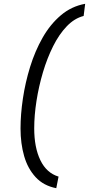

<svg xmlns="http://www.w3.org/2000/svg" viewBox="-20 -770 468 1010"><path d="M88 -94Q88 -168 100.5 -252Q113 -336 138.5 -418.5Q164 -501 204 -571.5Q244 -642 300 -689.5Q356 -737 428 -750L420 -686Q372 -674 331.5 -632Q291 -590 259.5 -527Q228 -464 206 -390Q184 -316 172 -239.5Q160 -163 160 -95Q160 6 192.5 73Q225 140 288 159L276 220Q209 207 167.5 162Q126 117 107 51Q88 -15 88 -94Z"/></svg>

Font: Georama Extended
Style: Italic
Weight: 400
Width: 7
Italic angle: -9°
Designer: Jean-Baptiste Levee
Foundry: Production Type
Version: Version 1.000